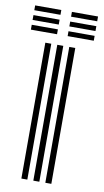

<svg xmlns="http://www.w3.org/2000/svg" viewBox="-108 -794 451 835"><g transform="rotate(10 117.0 -376.0)"><path d="M155 0V-600H181.5V0ZM49.2 0V-600H75.5V0ZM102 0V-600H128.5V0ZM139.8 -730.8V-752H255.2V-730.8ZM-22.5 -730.8V-752H93V-730.8ZM-22.5 -687.8V-709.2H93V-687.8ZM139.8 -687.8V-709.2H255.2V-687.8ZM-22.5 -645V-666.5H93V-645ZM139.8 -645V-666.5H255.2V-645Z"/></g></svg>

Font: Big Shoulders Inline Text ExtraBold
Style: Regular
Weight: 800
Designer: Patric King
Foundry: XO Type Co
Version: Version 1.000